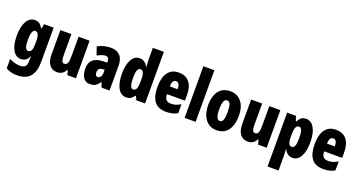

<svg xmlns="http://www.w3.org/2000/svg" viewBox="-50 -1588 4967 2656"><g transform="rotate(20 2433.5 -260.0)"><path d="M197 -563Q236 -563 262.5 -546Q289 -529 312 -484H321L334 -553H474V-49Q474 90 413.5 165Q353 240 219 240Q170 240 130.5 229.5Q91 219 56 198V59Q100 82 138.5 92Q177 102 214 102Q258 102 285 81.5Q312 61 312 11V5Q312 -12 313.5 -34Q315 -56 317 -71H312Q290 -28 262.5 -9Q235 10 192 10Q118 10 75 -66Q32 -142 32 -272Q32 -408 75.5 -485.5Q119 -563 197 -563ZM250 -424Q225 -424 210.5 -386.5Q196 -349 196 -270Q196 -129 251 -129Q283 -129 297.5 -159.5Q312 -190 312 -256V-285Q312 -359 297.5 -391.5Q283 -424 250 -424Z M1003 -553V0H877L858 -68H850Q831 -29 800.5 -9.5Q770 10 726 10Q653 10 613 -43Q573 -96 573 -193V-553H735V-246Q735 -191 744.5 -162.5Q754 -134 778 -134Q807 -134 820.5 -152Q834 -170 837.5 -203Q841 -236 841 -280V-553Z M1319 -563Q1402 -563 1450 -513.5Q1498 -464 1498 -363V0H1381L1354 -73H1351Q1324 -31 1292.5 -10.5Q1261 10 1209 10Q1162 10 1133 -16Q1104 -42 1091 -83Q1078 -124 1078 -169Q1078 -258 1125.5 -301.5Q1173 -345 1264 -349L1336 -352V-366Q1336 -434 1283 -434Q1236 -434 1164 -393L1122 -513Q1163 -537 1212.5 -550Q1262 -563 1319 -563ZM1306 -245Q1240 -242 1240 -176Q1240 -119 1279 -119Q1303 -119 1319.5 -141Q1336 -163 1336 -198V-247Z M1744 10Q1665 10 1622 -67.5Q1579 -145 1579 -278Q1579 -411 1622 -487Q1665 -563 1739 -563Q1777 -563 1807 -544Q1837 -525 1859 -482H1864Q1862 -520 1860.5 -546Q1859 -572 1859 -588V-760H2021V0H1891L1868 -54H1859Q1833 -20 1808.5 -5Q1784 10 1744 10ZM1797 -125Q1830 -125 1844.5 -158Q1859 -191 1859 -265V-297Q1859 -363 1844.5 -393.5Q1830 -424 1798 -424Q1743 -424 1743 -280Q1743 -125 1797 -125Z M2317 -562Q2416 -562 2471 -497Q2526 -432 2526 -310V-225H2262Q2262 -170 2285 -144.5Q2308 -119 2356 -119Q2394 -119 2427 -129Q2460 -139 2498 -162V-30Q2462 -9 2421 0.5Q2380 10 2332 10Q2212 10 2157.5 -63Q2103 -136 2103 -274Q2103 -413 2157 -487.5Q2211 -562 2317 -562ZM2321 -437Q2296 -437 2279 -415Q2262 -393 2262 -339H2376Q2376 -392 2361 -414.5Q2346 -437 2321 -437Z M2765 0H2603V-760H2765Z M3299 -278Q3299 -225 3287.5 -173.5Q3276 -122 3250 -80.5Q3224 -39 3180.5 -14.5Q3137 10 3073 10Q3014 10 2971.5 -14Q2929 -38 2901.5 -79Q2874 -120 2861 -171.5Q2848 -223 2848 -278Q2848 -358 2871 -422.5Q2894 -487 2944 -525Q2994 -563 3075 -563Q3176 -563 3237.5 -489Q3299 -415 3299 -278ZM3012 -276Q3012 -125 3074 -125Q3108 -125 3121.5 -163.5Q3135 -202 3135 -278Q3135 -354 3121.5 -391Q3108 -428 3074 -428Q3042 -428 3027 -391Q3012 -354 3012 -276Z M3811 -553V0H3685L3666 -68H3658Q3639 -29 3608.5 -9.5Q3578 10 3534 10Q3461 10 3421 -43Q3381 -96 3381 -193V-553H3543V-246Q3543 -191 3552.5 -162.5Q3562 -134 3586 -134Q3615 -134 3628.5 -152Q3642 -170 3645.5 -203Q3649 -236 3649 -280V-553Z M4189 -563Q4266 -563 4309.5 -486Q4353 -409 4353 -275Q4353 -142 4310 -66Q4267 10 4193 10Q4156 10 4126 -9Q4096 -28 4073 -71H4068Q4070 -34 4071.5 -7.5Q4073 19 4073 35V240H3911V-553H4041L4065 -482H4073Q4101 -533 4126.5 -548Q4152 -563 4189 -563ZM4135 -428Q4102 -428 4087.5 -395.5Q4073 -363 4073 -288V-256Q4073 -190 4087.5 -159.5Q4102 -129 4134 -129Q4189 -129 4189 -273Q4189 -428 4135 -428Z M4631 -562Q4730 -562 4785 -497Q4840 -432 4840 -310V-225H4576Q4576 -170 4599 -144.5Q4622 -119 4670 -119Q4708 -119 4741 -129Q4774 -139 4812 -162V-30Q4776 -9 4735 0.5Q4694 10 4646 10Q4526 10 4471.5 -63Q4417 -136 4417 -274Q4417 -413 4471 -487.5Q4525 -562 4631 -562ZM4635 -437Q4610 -437 4593 -415Q4576 -393 4576 -339H4690Q4690 -392 4675 -414.5Q4660 -437 4635 -437Z"/></g></svg>

Font: Noto Sans Gurmukhi UI ExtraCondensed Black
Style: Regular
Weight: 900
Width: 2
Designer: Jelle Bosma - Monotype Design Team
Foundry: Monotype Imaging Inc.
Version: Version 2.004; ttfautohint (v1.8.4.7-5d5b)